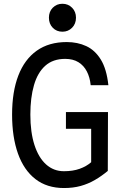

<svg xmlns="http://www.w3.org/2000/svg" viewBox="-20 -958 640 993"><path d="M311 14.5Q223 14.5 163.2 -31.8Q103.5 -78 73 -163.5Q42.5 -249 42.5 -365.5Q42.5 -483.5 74.8 -567.2Q107 -651 170 -695.8Q233 -740.5 325 -740.5Q381 -740.5 426.2 -719.5Q471.5 -698.5 501.5 -649.8Q531.5 -601 540.5 -517.5H449Q445 -558 429.2 -588.5Q413.5 -619 385.8 -636.2Q358 -653.5 317 -653.5Q254 -653.5 214.2 -618Q174.5 -582.5 155.8 -517.8Q137 -453 137 -365.5Q137 -274 158.2 -208.2Q179.5 -142.5 218.5 -107.5Q257.5 -72.5 310.5 -72.5Q357 -72.5 392 -85Q427 -97.5 451.5 -119V-292H321V-378.5H538.5L537.5 -74Q505 -47 470.5 -27Q436 -7 397 3.8Q358 14.5 311 14.5ZM303 -794Q272.5 -794 252.8 -814.5Q233 -835 233 -866.5Q233 -898 253 -918.2Q273 -938.5 303 -938.5Q332.5 -938.5 352.8 -918Q373 -897.5 373 -866.5Q373 -835 352.8 -814.5Q332.5 -794 303 -794Z"/></svg>

Font: Spline Sans Mono
Style: Regular
Weight: 400
Monospace: yes
Designer: Eben Sorkin, Mirko Velimirovic
Foundry: Sorkin Type
Version: Version 1.004